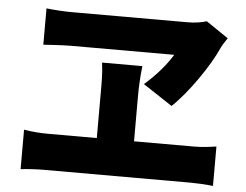

<svg xmlns="http://www.w3.org/2000/svg" viewBox="-52 -798 1104 863"><g transform="rotate(5 500.0 -366.5)"><path d="M714 -571C688 -528 648 -479 590 -428L722 -341C793 -407 883 -538 919 -620C926 -635 936 -649 947 -666L847 -734C821 -726 792 -722 759 -722H237C203 -722 159 -725 124 -729V-565C124 -565 208 -571 249 -571ZM568 -168V-372C568 -411 570 -459 576 -508H394C401 -460 400 -411 400 -373V-168H178C145 -168 105 -171 71 -177V1C107 -3 146 -5 178 -5H838C863 -5 909 -3 939 1V-177C912 -173 877 -168 838 -168Z"/></g></svg>

Font: GenEiGothic-pro-Heavy
Style: Bold
Weight: 900
Designer: Ryoko NISHIZUKA (kana & ideographs); Paul D. Hunt (Latin, Greek & Cyrillic); Wenlong ZHANG (bopomofo); Sandoll Communica
Foundry: Adobe Systems Incorporated; o_tamon
Version: Version 1.000.140830